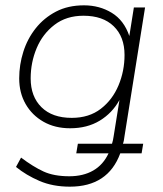

<svg xmlns="http://www.w3.org/2000/svg" viewBox="-20 -512 610 720"><path d="M242 188Q178 188 128 166.5Q78 145 40 114L59 79Q104 113 143 131Q182 149 240 149Q292 149 329.5 127.5Q367 106 387 63H266L272 27H400Q402 21 403.5 14Q405 7 406 0L428 -137Q401 -88 354 -59.5Q307 -31 243 -31Q186 -31 143 -55.5Q100 -80 76 -122Q52 -164 52 -218Q52 -269 67.5 -318Q83 -367 114 -406Q145 -445 190 -468.5Q235 -492 295 -492Q353 -492 399 -464Q445 -436 465 -377L482 -484H524L447 -2Q446 7 444.5 14.5Q443 22 441 27H517L511 63H431Q385 188 242 188ZM249 -70Q314 -70 358 -104Q402 -138 424.5 -192Q447 -246 447 -306Q447 -374 406.5 -413.5Q366 -453 293 -453Q229 -453 184.5 -419Q140 -385 117.5 -331.5Q95 -278 95 -218Q95 -150 135.5 -110Q176 -70 249 -70Z"/></svg>

Font: Nunito Sans ExtraLight
Style: Italic
Weight: 200
Italic angle: -9°
Designer: Vernon Adams
Foundry: Vernon Adams
Version: Version 3.006; ttfautohint (v1.8.3)